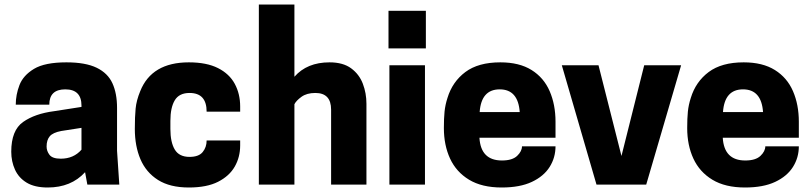

<svg xmlns="http://www.w3.org/2000/svg" viewBox="-20 -820 3599 853"><path d="M192 13Q134 13 98.5 -8.5Q63 -30 46.5 -66.5Q30 -103 30 -146Q30 -241 82.5 -278Q135 -315 220 -326L342 -345V-351Q342 -423 270 -423Q199 -423 199 -355H50Q50 -399 66.5 -442Q83 -485 131 -514Q179 -543 275 -543Q360 -543 409.5 -519Q459 -495 479.5 -450Q500 -405 500 -341V-150L510 0H368L358 -55Q296 13 192 13ZM250 -115Q307 -115 342 -155V-252L252 -238Q215 -231 201 -214.5Q187 -198 187 -169Q187 -149 200 -132Q213 -115 250 -115Z M819 13Q735 13 682 -20.5Q629 -54 604 -112.5Q579 -171 579 -247Q579 -301 582.5 -337.5Q586 -374 603 -415Q654 -543 819 -543Q898 -543 948.5 -517.5Q999 -492 1023 -447.5Q1047 -403 1047 -347V-324H898Q898 -407 822 -407Q776 -407 756.5 -374.5Q737 -342 737 -283V-247Q737 -188 756.5 -155.5Q776 -123 822 -123Q863 -123 880.5 -144.5Q898 -166 898 -196H1047V-174Q1047 -122 1023 -80Q999 -38 949 -12.5Q899 13 819 13Z M1608 0H1451V-333Q1451 -407 1381 -407Q1343 -407 1319.5 -390Q1296 -373 1288 -357V0H1130V-800H1288V-479Q1344 -543 1444 -543Q1504 -543 1540 -516.5Q1576 -490 1592 -448Q1608 -406 1608 -359Z M1868 0H1710V-530H1868ZM1872 -605H1706V-772H1872Z M2209 13Q2121 13 2064 -21.5Q2007 -56 1979.5 -115.5Q1952 -175 1952 -251Q1952 -294 1955 -324Q1958 -354 1968 -385Q1990 -457 2047.5 -500Q2105 -543 2203 -543Q2287 -543 2341.5 -509Q2396 -475 2422 -415Q2448 -355 2448 -279V-208H2110Q2116 -107 2210 -107Q2256 -107 2277.5 -127.5Q2299 -148 2299 -170H2448Q2448 -120 2422 -78.5Q2396 -37 2343 -12Q2290 13 2209 13ZM2289 -322Q2282 -423 2200 -423Q2118 -423 2111 -322Z M2851 0H2630L2476 -530H2639L2741 -127L2842 -530H3006Z M3290 13Q3202 13 3145 -21.5Q3088 -56 3060.5 -115.5Q3033 -175 3033 -251Q3033 -294 3036 -324Q3039 -354 3049 -385Q3071 -457 3128.5 -500Q3186 -543 3284 -543Q3368 -543 3422.5 -509Q3477 -475 3503 -415Q3529 -355 3529 -279V-208H3191Q3197 -107 3291 -107Q3337 -107 3358.5 -127.5Q3380 -148 3380 -170H3529Q3529 -120 3503 -78.5Q3477 -37 3424 -12Q3371 13 3290 13ZM3370 -322Q3363 -423 3281 -423Q3199 -423 3192 -322Z"/></svg>

Font: Tanohe Sans
Style: Bold
Weight: 700
Designer: Village Type and Design LLC & Cristiano Sobral
Foundry: Cooper Hewitt Smithsonian Design Museum
Version: Version 1.00;September 29, 2021;FontCreator 13.0.0.2655 64-b